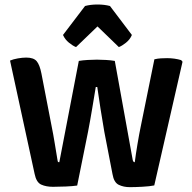

<svg xmlns="http://www.w3.org/2000/svg" viewBox="-20 -804 832 832"><path d="M23.5 -541.5Q37.5 -547.5 57.5 -551Q77.5 -554.5 94 -554.5Q125.5 -554.5 138.8 -539Q152 -523.5 159.5 -485.5L204.5 -253Q210.5 -224 217.2 -183Q224 -142 229 -111.5Q230 -104.5 231.2 -102.8Q232.5 -101 237 -101L321.5 -540Q339 -543 360.5 -544.2Q382 -545.5 400 -545.5Q418 -545.5 439.2 -544.2Q460.5 -543 477.5 -540L555 -111.5Q557 -101 564 -101Q568.5 -136.5 575.8 -179.8Q583 -223 589.5 -254L649 -547Q663.5 -550.5 677.5 -551.2Q691.5 -552 704.5 -552Q720 -552 736 -549.8Q752 -547.5 765 -543.5L771 -536.5L648.5 -0.5Q629.5 3.5 598 5.2Q566.5 7 542.5 7Q515.5 7 494.5 -3.2Q473.5 -13.5 467.5 -49.5L432 -233Q424 -278.5 415.5 -333Q407 -387.5 401.5 -427H395Q388.5 -387.5 379.5 -333.5Q370.5 -279.5 361.5 -233L314.5 0Q294.5 3 264.5 4.2Q234.5 5.5 209.5 5.5Q180 5.5 158.8 -4Q137.5 -13.5 130 -50.5ZM456.5 -778 551.5 -652.5Q543.5 -633 526 -619Q508.5 -605 495 -600L402.5 -689.5L309.5 -600Q296 -605 278.8 -619Q261.5 -633 253 -652.5L348.5 -778Q372.5 -784.5 402.5 -784.5Q432.5 -784.5 456.5 -778Z"/></svg>

Font: Signika Negative SC SemiBold
Style: Regular
Weight: 600
Designer: Anna Giedryś
Foundry: Anna Giedryś
Version: Version 2.000; ttfautohint (v1.8.3) -l 8 -r 50 -G 200 -x 9 -